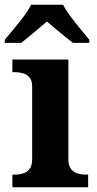

<svg xmlns="http://www.w3.org/2000/svg" viewBox="-35 -786 407 806"><path d="M17 0V-53H29Q44 -53 60.5 -57.5Q77 -62 88.5 -75.9Q100 -89.8 100 -117.7V-422Q100 -448.9 88 -462Q76 -475 59.5 -479Q43 -483 29 -483H17V-536H252V-118Q252 -90 263.5 -76Q275 -62 292 -57.5Q309 -53 323 -53H335V0ZM-15 -619Q1 -638 22.5 -664Q44 -690 64.5 -717Q85 -744 95 -766H230Q241 -744 261 -717Q281 -690 303 -664Q325 -638 340 -619V-606H271Q257 -617 237 -633Q217 -649 197 -666Q177 -683 162 -696Q147 -683 127 -666Q107 -649 87.5 -633Q68 -617 54 -606H-15Z"/></svg>

Font: Noto Serif Kannada
Style: Regular
Weight: 400
Designer: Universal Thirst, Indian Type Foundry and the Monotype Design Team
Foundry: Monotype Imaging Inc.
Version: Version 2.003